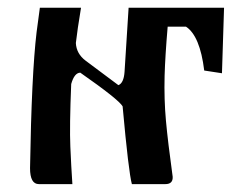

<svg xmlns="http://www.w3.org/2000/svg" viewBox="-20 -467 615 487"><path d="M405.3 -399.4Q398.9 -324.2 397.5 -274.4Q396 -214.8 400.9 -160.9Q405.8 -106.9 418 -18.6Q418.9 0 399.4 0H314.5Q306.2 -29.8 291 -197.3Q280.8 -214.8 183.6 -282.7Q168.5 -282.2 160.6 -253.9Q156.2 -147 158.4 -95.5Q160.6 -43.9 163.6 0H78.6Q56.2 0 56.2 -40.5Q60.1 -279.3 72.8 -385.3L81.1 -447.3H185.5Q176.3 -392.1 172.4 -357.9Q173.8 -330.6 197.3 -313L280.3 -251Q293.9 -256.3 295.9 -284.7L306.2 -447.3H548.3L543 -281.2L498 -288.1Q487.3 -376 451.7 -399.4Z"/></svg>

Font: Panteley
Style: Regular
Weight: 500
Designer: Kalashnikov Yuriy
Foundry: Øêîëà ïàâà èìåíè ñâÿòîãî àâíîàïîñòîëüíîãî Âëàäèìèà
Version: Version 1.80 April 12, 2018